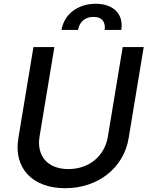

<svg xmlns="http://www.w3.org/2000/svg" viewBox="-20 -974 778 1006"><path d="M302.2 -817.1H389.2C394.5 -852.6 419 -885.3 470.2 -885.3C519.2 -885.3 533.4 -853.7 528.4 -817.1H615.4C628.6 -896.7 577.8 -954.2 481.5 -954.2C384.6 -954.2 315.3 -896.7 302.2 -817.1ZM622.9 -727.3 545.1 -257.8C529.1 -159.1 449.2 -88.1 338.4 -88.1C227.6 -88.1 171.2 -159.1 187.1 -257.8L264.9 -727.3H155.2L76 -248.9C50.8 -96.2 146.7 12.1 321.4 12.1C495.7 12.1 628.6 -96.2 653.8 -248.9L733 -727.3Z"/></svg>

Font: TID UI Medium
Style: Italic
Weight: 500
Italic angle: -9.39999°
Designer: The TID Project Authors
Foundry: Bakken & Bæck
Version: Version 1.001;hotconv 1.0.109;makeotfexe 2.5.65596